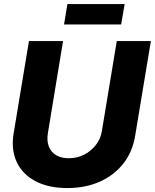

<svg xmlns="http://www.w3.org/2000/svg" viewBox="-20 -934 778 965"><path d="M318.4 11.2Q223.6 11.2 158.2 -23.4Q92.8 -58.1 64 -119.9Q35.2 -181.6 48.3 -262.2L125.5 -727.5H296.9L220.7 -265.1Q214.4 -227.1 225.1 -198.5Q235.8 -169.9 261.7 -154.3Q287.6 -138.7 325.7 -138.7Q368.2 -138.7 403.6 -157Q439 -175.3 462.6 -206.5Q486.3 -237.8 492.2 -276.4L566.9 -727.5H738.3L659.2 -251Q646 -170.4 599.6 -111.6Q553.2 -52.7 481.2 -20.8Q409.2 11.2 318.4 11.2ZM606.4 -913.6 588.9 -811H301.8L318.8 -913.6Z"/></svg>

Font: Inter 28pt ExtraBold
Style: Italic
Weight: 800
Italic angle: -9.3988°
Designer: Rasmus Andersson
Foundry: rsms
Version: Version 4.001;git-66647c0bb